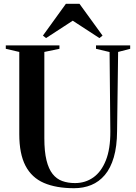

<svg xmlns="http://www.w3.org/2000/svg" viewBox="-20 -982 714 1011"><path d="M370 9Q275.5 9 211.2 -18.8Q147 -46.5 114.2 -109.2Q81.5 -172 81.5 -275.5V-708.5L10.5 -725V-743H293V-725L213.5 -708.5V-254.5Q213.5 -184 224.8 -138.2Q236 -92.5 257 -66Q278 -39.5 307.8 -28.8Q337.5 -18 375 -18Q429.5 -18 471.5 -47.8Q513.5 -77.5 537.5 -137.8Q561.5 -198 561 -290L557 -708L485.5 -725V-743H665.5V-725L602 -708.5L596.5 -292Q596 -211 579.2 -153.8Q562.5 -96.5 532 -60.5Q501.5 -24.5 460.5 -7.8Q419.5 9 370 9ZM222.5 -781.5 206 -794.5 327 -962H398.5L520 -794.5L503.5 -781.5L363 -873Z"/></svg>

Font: Merriweather 144pt SemiBold
Style: Regular
Weight: 600
Version: Version 2.100